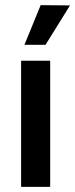

<svg xmlns="http://www.w3.org/2000/svg" viewBox="-20 -726 292 746"><path d="M75 -552 138 -706 252 -705 157 -552ZM175 0H62V-490H175Z"/></svg>

Font: Gemunu Libre
Style: Bold
Weight: 700
Designer: Puspanada Ekanayake, Sola Matas, Pathum Egodawatta, Kosala Senevirathne
Foundry: mooniak
Version: Version 1.100